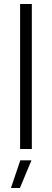

<svg xmlns="http://www.w3.org/2000/svg" viewBox="-20 -749 260 965"><path d="M81 0V-729H140V0ZM35 196 82 57H138L80 196Z"/></svg>

Font: Mona Sans Light
Style: Regular
Weight: 300
Designer: Deni Anggara
Foundry: GitHub
Version: Version 2.000